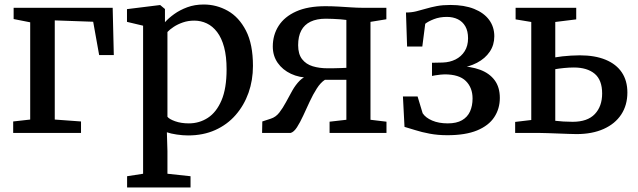

<svg xmlns="http://www.w3.org/2000/svg" viewBox="-20 -590 2830 852"><path d="M38.5 0V-51L114 -59.5V-491L40.5 -505.5V-555.5H480L485 -345.5H420L393.5 -493.5L223 -499.5V-59.5L339.5 -51V0Z M544 242V192L615 181V-476L543.5 -493V-549.5L689 -567.5H691L712 -550V-491.5Q728 -509.5 753 -527.5Q778 -545.5 811 -557.8Q844 -570 884 -570Q941 -570 990.8 -542Q1040.5 -514 1071.5 -454Q1102.5 -394 1102.5 -297.5Q1102.5 -234 1082.8 -178.2Q1063 -122.5 1025.8 -79.8Q988.5 -37 935.2 -13Q882 11 814.5 11Q791 11 764.2 7Q737.5 3 720.5 -3L723 80.5V181L825.5 192V242ZM818 -42.5Q864.5 -42.5 902.5 -67.2Q940.5 -92 963 -144.8Q985.5 -197.5 985.5 -282.5Q985.5 -339.5 974.5 -380.5Q963.5 -421.5 943.5 -447.8Q923.5 -474 897.5 -486.2Q871.5 -498.5 842 -498.5Q815 -498.5 791.8 -490.5Q768.5 -482.5 750.8 -470.8Q733 -459 723 -448V-72Q730.5 -61.5 757 -52Q783.5 -42.5 818 -42.5Z M1143 0 1144 -51 1182 -63.5Q1204 -70.5 1219.5 -90.5Q1235 -110.5 1248.8 -136.2Q1262.5 -162 1277 -187.8Q1291.5 -213.5 1310 -232.2Q1328.5 -251 1355 -256.5V-245Q1308.5 -245 1271.2 -262.5Q1234 -280 1212.2 -311.2Q1190.5 -342.5 1190.5 -383.5Q1190.5 -435 1216.5 -475.5Q1242.5 -516 1294.2 -539.2Q1346 -562.5 1424 -562.5Q1452 -562.5 1482.5 -560.8Q1513 -559 1540 -557.2Q1567 -555.5 1585 -555.5H1694.5V-504.5L1624 -493V-58.5L1695 -50V0H1442.5V-50L1517 -58.5V-236H1422Q1402.5 -223.5 1385.8 -197.2Q1369 -171 1354.2 -139Q1339.5 -107 1325.5 -76.8Q1311.5 -46.5 1297.8 -25.2Q1284 -4 1269.5 0ZM1433 -287Q1446.5 -287 1462.5 -287.2Q1478.5 -287.5 1493.5 -288Q1508.5 -288.5 1517 -289V-501.5Q1508 -503 1491.8 -504.2Q1475.5 -505.5 1457.5 -506.2Q1439.5 -507 1426 -507Q1385.5 -507 1358 -493.8Q1330.5 -480.5 1316.8 -454.5Q1303 -428.5 1303 -389.5Q1303 -350 1320.5 -327.5Q1338 -305 1367.5 -296Q1397 -287 1433 -287Z M1965 10Q1922.5 10 1886.8 3.2Q1851 -3.5 1823 -12.5Q1795 -21.5 1775 -27L1768 -162H1833L1855.5 -87.5Q1868.5 -67.5 1897.8 -55Q1927 -42.5 1967 -42.5Q2006 -42.5 2030.2 -56.5Q2054.5 -70.5 2065.8 -95.5Q2077 -120.5 2077 -153Q2077 -201 2047.2 -230.5Q2017.5 -260 1952.5 -260Q1946.5 -260 1934.8 -258.8Q1923 -257.5 1912 -255.8Q1901 -254 1897 -253V-311.5L1944.5 -312.5Q1976 -313.5 2001.5 -326.2Q2027 -339 2042 -362.8Q2057 -386.5 2057 -420Q2057 -452 2045 -473Q2033 -494 2011.8 -504.5Q1990.5 -515 1963 -515Q1931 -515 1905.5 -505Q1880 -495 1867 -484.5L1854 -383.5H1786.5L1781.5 -534.5Q1806 -534.5 1827.2 -539.8Q1848.5 -545 1870.2 -551.5Q1892 -558 1918 -563Q1944 -568 1978.5 -568Q2040.5 -568 2084 -550.5Q2127.5 -533 2150.5 -501.8Q2173.5 -470.5 2173.5 -429Q2173.5 -390.5 2153.2 -360.5Q2133 -330.5 2096.8 -311.5Q2060.5 -292.5 2012.5 -286V-296.5Q2068.5 -296 2110.2 -280.5Q2152 -265 2175 -234Q2198 -203 2198 -155.5Q2198 -107.5 2173.2 -70Q2148.5 -32.5 2097 -11.2Q2045.5 10 1965 10Z M2266 0V-49L2337.5 -57.5V-492.5L2268 -504V-555.5H2537V-504L2444 -492.5V-335.5Q2457.5 -338 2475.5 -340Q2493.5 -342 2513.5 -343.2Q2533.5 -344.5 2552.5 -344.5Q2620 -344.5 2667.2 -325Q2714.5 -305.5 2739.2 -268.8Q2764 -232 2764 -179.5Q2764 -123.5 2736.8 -82Q2709.5 -40.5 2658.8 -17.8Q2608 5 2538.5 5Q2526.5 5 2504.5 4.2Q2482.5 3.5 2457.8 2.5Q2433 1.5 2411 0.8Q2389 0 2376.5 0ZM2521 -49.5Q2587 -49.5 2619.5 -83.8Q2652 -118 2652 -175Q2652 -235 2618.8 -262.8Q2585.5 -290.5 2526.5 -290.5Q2505.5 -290.5 2483 -288.2Q2460.5 -286 2444 -283V-54Q2459.5 -52 2479.8 -50.8Q2500 -49.5 2521 -49.5Z"/></svg>

Font: Merriweather Medium
Style: Regular
Weight: 500
Version: Version 2.100